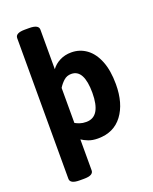

<svg xmlns="http://www.w3.org/2000/svg" viewBox="-173 -849 918 1149"><g transform="rotate(-20 286.5 -274.0)"><path d="M130 206Q70 206 70 174V-722Q70 -754 130 -754H158Q218 -754 218 -722V-470Q237 -497 270 -514Q303 -531 344 -531Q398 -531 440.5 -500Q483 -469 507 -408.5Q531 -348 531 -261Q531 -139 476 -65.5Q421 8 320 8Q285 8 259.5 -2Q234 -12 218 -23V174Q218 206 158 206ZM288 -109Q335 -109 358 -147.5Q381 -186 381 -261Q381 -334 361 -372Q341 -410 300 -410Q272 -410 252 -392Q232 -374 218 -351V-128Q230 -121 247.5 -115Q265 -109 288 -109Z"/></g></svg>

Font: Asap
Style: Regular
Weight: 400
Designer: Pablo Cosgaya
Foundry: Omnibus-Type
Version: Version 3.001